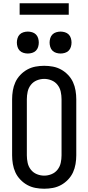

<svg xmlns="http://www.w3.org/2000/svg" viewBox="-20 -1145 540 1173"><path d="M250 8Q223 8 196.5 3Q170 -2 146.5 -15Q123 -28 104 -48Q85 -68 74 -92Q63 -116 58.5 -143Q54 -170 54 -196V-539Q54 -565 58.5 -592Q63 -619 74 -643Q85 -667 104 -687Q123 -707 146.5 -720Q170 -733 196.5 -738Q223 -743 250 -743Q277 -743 303.5 -738Q330 -733 353.5 -720Q377 -707 396 -687Q415 -667 426 -643Q437 -619 441.5 -592Q446 -565 446 -539V-196Q446 -170 441.5 -143Q437 -116 426 -92Q415 -68 396 -48Q377 -28 353.5 -15Q330 -2 303.5 3Q277 8 250 8ZM250 -72Q273 -72 295 -81Q317 -90 331.5 -108.5Q346 -127 351 -150Q356 -173 356 -196V-539Q356 -562 351 -585Q346 -608 331.5 -626.5Q317 -645 295 -654Q273 -663 250 -663Q227 -663 205 -654Q183 -645 168.5 -626.5Q154 -608 149 -585Q144 -562 144 -539V-196Q144 -173 149 -150Q154 -127 168.5 -108.5Q183 -90 205 -81Q227 -72 250 -72ZM350 -818Q337 -818 323.5 -822Q310 -826 300.5 -835.5Q291 -845 287 -858.5Q283 -872 283 -885Q283 -898 287 -911.5Q291 -925 300.5 -934.5Q310 -944 323.5 -948Q337 -952 350 -952Q363 -952 376.5 -948Q390 -944 399.5 -934.5Q409 -925 413 -911.5Q417 -898 417 -885Q417 -872 413 -858.5Q409 -845 399.5 -835.5Q390 -826 376.5 -822Q363 -818 350 -818ZM150 -818Q137 -818 123.5 -822Q110 -826 100.5 -835.5Q91 -845 87 -858.5Q83 -872 83 -885Q83 -898 87 -911.5Q91 -925 100.5 -934.5Q110 -944 123.5 -948Q137 -952 150 -952Q163 -952 176.5 -948Q190 -944 199.5 -934.5Q209 -925 213 -911.5Q217 -898 217 -885Q217 -872 213 -858.5Q209 -845 199.5 -835.5Q190 -826 176.5 -822Q163 -818 150 -818ZM100 -1055V-1125H400V-1055Z"/></svg>

Font: Iosevka Custom Medium
Style: Regular
Weight: 500
Monospace: yes
Designer: Belleve Invis
Foundry: Belleve Invis
Version: Version 32.5.0; ttfautohint (v1.8.4)